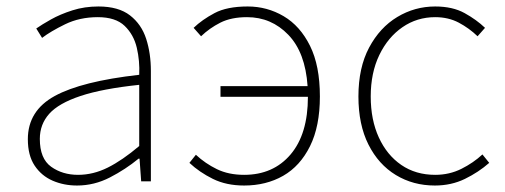

<svg xmlns="http://www.w3.org/2000/svg" viewBox="-20 -560 1560 593"><path d="M218 13Q177 13 142.5 -2Q108 -17 87 -48.5Q66 -80 66 -130Q66 -218 149 -263.5Q232 -309 410 -329Q412 -372 402.5 -412.5Q393 -453 365 -480Q337 -507 282 -507Q226 -507 181 -485Q136 -463 110 -443L92 -472Q109 -484 137.5 -500Q166 -516 203.5 -528Q241 -540 284 -540Q346 -540 381.5 -512.5Q417 -485 431.5 -440Q446 -395 446 -341V0H416L411 -70H408Q368 -37 319.5 -12Q271 13 218 13ZM221 -20Q268 -20 313 -42.5Q358 -65 410 -109V-298Q296 -286 228.5 -263.5Q161 -241 132 -208.5Q103 -176 103 -131Q103 -70 138 -45Q173 -20 221 -20Z M661 -261V-294H930Q923 -398 870.5 -452.5Q818 -507 743 -507Q694 -507 660.5 -490Q627 -473 601 -448L578 -474Q604 -499 642.5 -519.5Q681 -540 745 -540Q805 -540 856 -510Q907 -480 937.5 -418.5Q968 -357 968 -262Q968 -170 937.5 -108.5Q907 -47 854.5 -17Q802 13 734 13Q679 13 637.5 -7.5Q596 -28 565 -57L585 -82Q614 -55 650 -37.5Q686 -20 734 -20Q824 -20 877.5 -83Q931 -146 931 -261Z M1323 13Q1256 13 1202.5 -19.5Q1149 -52 1118 -113.5Q1087 -175 1087 -262Q1087 -351 1120 -413Q1153 -475 1207 -507.5Q1261 -540 1324 -540Q1378 -540 1415 -519.5Q1452 -499 1478 -474L1455 -448Q1429 -473 1397 -490Q1365 -507 1324 -507Q1268 -507 1223 -476Q1178 -445 1151.5 -390Q1125 -335 1125 -262Q1125 -190 1150 -135.5Q1175 -81 1219.5 -50.5Q1264 -20 1324 -20Q1368 -20 1405 -38.5Q1442 -57 1470 -83L1491 -57Q1458 -28 1416 -7.5Q1374 13 1323 13Z"/></svg>

Font: Source Han Sans SC ExtraLight
Style: Regular
Weight: 250
Designer: Ryoko NISHIZUKA 西塚涼子 (kana, bopomofo & ideographs); Paul D. Hunt (Latin, Greek & Cyrillic); Sandoll Communications 산돌커뮤니
Foundry: Adobe
Version: Version 2.004;hotconv 1.0.118;makeotfexe 2.5.65603